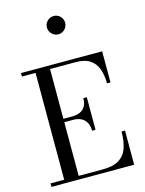

<svg xmlns="http://www.w3.org/2000/svg" viewBox="-149 -1135 925 1222"><g transform="rotate(-15 313.0 -523.5)"><path d="M33.5 0V-23H123.5V-727H33.5V-750H568.5V-545H545.5Q545.5 -598.5 530.8 -639.8Q516 -681 481.8 -704Q447.5 -727 389 -727H219V-23H378.5Q447 -23 485.5 -47Q524 -71 539.8 -116.2Q555.5 -161.5 555.5 -225H578.5V0ZM375.5 -278.5Q375.5 -312 363.2 -333.5Q351 -355 329 -365.8Q307 -376.5 278.5 -376.5H198V-399H278.5Q307 -399 329 -408.8Q351 -418.5 363.2 -439Q375.5 -459.5 375.5 -493H398.5V-278.5ZM328 -926.5Q303.5 -926.5 285.8 -944.5Q268 -962.5 268 -987Q268 -1012 285.8 -1029.5Q303.5 -1047 328 -1047Q353 -1047 370.5 -1029.5Q388 -1012 388 -987Q388 -962.5 370.5 -944.5Q353 -926.5 328 -926.5Z"/></g></svg>

Font: BodoniModa 10 Custom
Style: Regular
Weight: 400
Designer: Owen Earl
Foundry: indestructible type
Version: Version 2.005